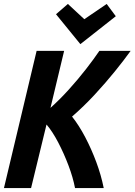

<svg xmlns="http://www.w3.org/2000/svg" viewBox="-27 -950 680 970"><path d="M-7 0 158 -693H297L228 -405Q275 -447 321.5 -498.5Q368 -550 408 -601.5Q448 -653 475 -693H633Q600 -647 553.5 -589.5Q507 -532 452 -472.5Q397 -413 337 -361Q372 -317 403.5 -257Q435 -197 459.5 -131Q484 -65 497 0H352Q342 -53 319 -114Q296 -175 267 -230.5Q238 -286 208 -321L130 0ZM379 -727 256 -878 316 -930 399 -853 512 -930 558 -868Z"/></svg>

Font: Ubuntu Sans Mono
Style: Italic
Weight: 400
Italic angle: -13.5°
Monospace: yes
Designer: Dalton Maag Ltd
Foundry: Dalton Maag Ltd
Version: Version 1.006